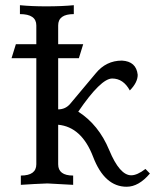

<svg xmlns="http://www.w3.org/2000/svg" viewBox="-20 -709 625 738"><path d="M466.8 8.8Q381.8 8.8 337.9 -106.2Q293.9 -221.2 203.6 -229.5V-77.6Q203.6 -34.2 261.2 -34.2V1.5L162.1 -3.9Q110.4 -2 60.1 1.5V-34.2Q119.6 -34.2 119.6 -77.6V-485.4H24.4L41 -539.1H119.6V-611.3Q119.6 -654.8 56.6 -654.8V-689Q101.6 -684.6 156.7 -684.6Q218.3 -684.6 263.7 -689V-654.8Q203.6 -654.8 203.6 -611.3V-539.1H299.8L283.2 -485.4H203.6V-288.6Q231.4 -288.6 249.5 -309.6L347.7 -426.8Q387.7 -476.1 448.7 -476.1Q503.9 -473.1 509.3 -421.4Q509.3 -392.1 479 -361.3Q454.1 -407.2 411.1 -407.2Q367.7 -407.2 280.8 -279.8Q359.4 -229.5 399.7 -132.3Q439.9 -35.2 484.4 -35.2Q507.3 -35.2 539.1 -59.6L556.2 -42Q513.2 8.8 466.8 8.8Z"/></svg>

Font: Kelvinch
Style: Regular
Weight: 400
Designer: Paul James MIller
Foundry: High-Logic / Made with FontCreator
Version: Version 3.30 September 23, 2016